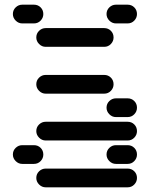

<svg xmlns="http://www.w3.org/2000/svg" viewBox="-20 -810 640 820"><path d="M135 -50Q135 -34 147 -22Q159 -10 175 -10H525Q542 -10 553.5 -22Q565 -34 565 -50Q565 -67 553.5 -78.5Q542 -90 525 -90H175Q159 -90 147 -78.5Q135 -67 135 -50ZM435 -150Q435 -134 447 -122Q459 -110 475 -110H525Q542 -110 553.5 -122Q565 -134 565 -150Q565 -167 553.5 -178.5Q542 -190 525 -190H475Q459 -190 447 -178.5Q435 -167 435 -150ZM35 -150Q35 -134 47 -122Q59 -110 75 -110H125Q142 -110 153.5 -122Q165 -134 165 -150Q165 -167 153.5 -178.5Q142 -190 125 -190H75Q59 -190 47 -178.5Q35 -167 35 -150ZM135 -250Q135 -234 147 -222Q159 -210 175 -210H525Q542 -210 553.5 -222Q565 -234 565 -250Q565 -267 553.5 -278.5Q542 -290 525 -290H175Q159 -290 147 -278.5Q135 -267 135 -250ZM435 -350Q435 -334 447 -322Q459 -310 475 -310H525Q542 -310 553.5 -322Q565 -334 565 -350Q565 -367 553.5 -378.5Q542 -390 525 -390H475Q459 -390 447 -378.5Q435 -367 435 -350ZM135 -450Q135 -434 147 -422Q159 -410 175 -410H425Q442 -410 453.5 -422Q465 -434 465 -450Q465 -467 453.5 -478.5Q442 -490 425 -490H175Q159 -490 147 -478.5Q135 -467 135 -450ZM135 -650Q135 -634 147 -622Q159 -610 175 -610H425Q442 -610 453.5 -622Q465 -634 465 -650Q465 -667 453.5 -678.5Q442 -690 425 -690H175Q159 -690 147 -678.5Q135 -667 135 -650ZM435 -750Q435 -734 447 -722Q459 -710 475 -710H525Q542 -710 553.5 -722Q565 -734 565 -750Q565 -767 553.5 -778.5Q542 -790 525 -790H475Q459 -790 447 -778.5Q435 -767 435 -750ZM35 -750Q35 -734 47 -722Q59 -710 75 -710H125Q142 -710 153.5 -722Q165 -734 165 -750Q165 -767 153.5 -778.5Q142 -790 125 -790H75Q59 -790 47 -778.5Q35 -767 35 -750Z"/></svg>

Font: Matrix Sans Raster
Style: Regular
Weight: 400
Designer: Brad Neil
Version: Version 1.100